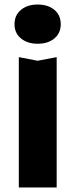

<svg xmlns="http://www.w3.org/2000/svg" viewBox="-20 -827 333 847"><path d="M63 -575 146 -559 230 -575V0H63ZM146 -634Q101 -634 72.5 -657.5Q44 -681 44 -720Q44 -760 72.5 -783.5Q101 -807 146 -807Q192 -807 220 -783.5Q248 -760 248 -720Q248 -681 220 -657.5Q192 -634 146 -634Z"/></svg>

Font: Unbounded Medium
Style: Regular
Weight: 500
Designer: Luke Prowse, Jean-Baptiste Morizot, Fátima Lázaro, Florian Runge
Foundry: NaN
Version: Version 1.700